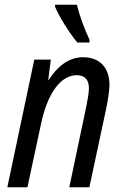

<svg xmlns="http://www.w3.org/2000/svg" viewBox="-20 -790 518 812"><path d="M307 -610H358L359 -621C336 -670 317 -722 305 -770H213V-761C230 -719 276 -647 307 -610ZM11 2H96L152 -259C182 -407 243 -472 304 -472C339 -472 356 -453 356 -417C356 -394 350 -366 344 -335L273 2H358L430 -335C436 -364 442 -401 443 -430C443 -507 399 -548 331 -548C266 -548 219 -503 186 -452H184L195 -538H125Z"/></svg>

Font: Noto Sans Display SemiCondensed
Style: Italic
Weight: 400
Width: 4
Italic angle: -12°
Designer: Monotype Design Team
Foundry: Monotype Imaging Inc.
Version: Version 1.900